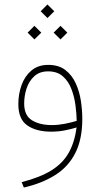

<svg xmlns="http://www.w3.org/2000/svg" viewBox="-20 -592 455 869"><path d="M194.8 -571.8 225.6 -541 194.8 -510.3 164.1 -541ZM253.9 -475.1 284.7 -444.3 253.9 -413.6 222.7 -444.3ZM135.7 -475.1 167 -444.3 135.7 -413.6 105 -444.3ZM352.5 -54.2Q352.5 38.6 320.8 100.8Q289.1 163.1 229.7 200.4Q170.4 237.8 87.9 256.8L78.1 232.4Q161.6 210.9 212.6 179.2Q263.7 147.5 290.5 100.3Q317.4 53.2 326.7 -15.1Q301.3 -7.3 272.5 -1.7Q243.7 3.9 211.9 3.9Q144 3.9 103.5 -24.4Q63 -52.7 63 -120.6Q63 -166.5 77.6 -207Q92.3 -247.6 122.3 -272.9Q152.3 -298.3 198.2 -298.3Q246.1 -298.3 276.1 -274.9Q306.2 -251.5 323 -214.4Q339.8 -177.2 346.2 -134.8Q352.5 -92.3 352.5 -54.2ZM214.4 -25.9Q243.2 -25.9 272.2 -31.5Q301.3 -37.1 327.1 -44.9Q326.7 -77.6 321.5 -116.2Q316.4 -154.8 303 -189.7Q289.6 -224.6 264.2 -246.8Q238.8 -269 197.8 -269Q159.2 -269 135.3 -247.1Q111.3 -225.1 100.3 -191.7Q89.4 -158.2 89.4 -123.5Q89.4 -69.3 124.8 -47.6Q160.2 -25.9 214.4 -25.9Z"/></svg>

Font: Vazirmatn FD NL Thin
Style: Regular
Weight: 100
Designer: Saber Rastikerdar
Foundry: Saber Rastikerdar
Version: Version 33.003